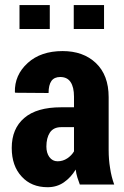

<svg xmlns="http://www.w3.org/2000/svg" viewBox="-20 -744 501 774"><path d="M301.8 0Q296.9 -12.7 292 -28.3Q287.1 -43.9 285.2 -60.5Q265.6 -28.3 237.3 -8.8Q209 10.7 171.9 10.7Q106.4 10.7 67.4 -32.2Q27.3 -75.2 27.3 -147.5Q27.3 -225.6 78.1 -268.6Q127.9 -311.5 226.6 -311.5Q244.1 -311.5 278.3 -311.5Q278.3 -322.3 278.3 -354.5Q278.3 -392.6 264.6 -413.1Q251 -433.6 222.7 -433.6Q199.2 -433.6 187.5 -418Q175.8 -401.4 175.8 -369.1Q131.8 -369.1 42 -370.1Q42 -370.1 40 -372.1Q38.1 -441.4 91.8 -490.2Q144.5 -538.1 232.4 -538.1Q315.4 -538.1 366.2 -490.2Q418 -441.4 418 -352.5Q418 -281.2 418 -139.6Q418 -100.6 423.8 -66.4Q428.7 -32.2 440.4 0Q394.5 0 301.8 0ZM211.9 -93.8Q233.4 -93.8 251 -105.5Q268.6 -117.2 278.3 -133.8Q278.3 -167 278.3 -231.4Q265.6 -231.4 226.6 -231.4Q195.3 -231.4 180.7 -209Q167 -187.5 167 -153.3Q167 -127.9 178.7 -111.3Q191.4 -93.8 211.9 -93.8ZM399.4 -627Q369.1 -627 277.3 -627Q277.3 -651.4 277.3 -723.6Q307.6 -723.6 399.4 -723.6Q399.4 -699.2 399.4 -627ZM180.7 -627Q150.4 -627 58.6 -627Q58.6 -651.4 58.6 -723.6Q88.9 -723.6 180.7 -723.6Q180.7 -699.2 180.7 -627Z"/></svg>

Font: Noto Sans Hebrew DECATHLON 
Style: Bold
Weight: 400
Designer: Monotype Design Team
Version: Version 2.000;GOOG;noto-fonts:20170220:a8a215d2e889